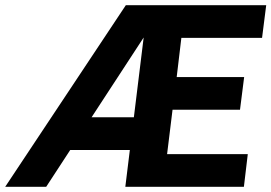

<svg xmlns="http://www.w3.org/2000/svg" viewBox="-46 -720 1046 740"><path d="M-26 0 439 -700H589L132 0ZM169 -142 185 -268H476L460 -142ZM437 0 523 -700H980L964 -574H653L635 -423H895L879 -297H619L598 -126H909L894 0Z"/></svg>

Font: Inclusive Sans
Style: Italic
Weight: 400
Italic angle: -7°
Designer: Olivia King
Foundry: Olivia King
Version: Version 2.004